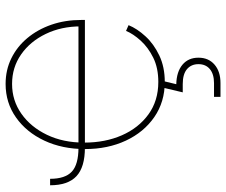

<svg xmlns="http://www.w3.org/2000/svg" viewBox="-80 -503 788 668"><g transform="rotate(-90 314.0 -169.0)"><path d="M134.3 -267.6Q66.4 -267.6 34.9 -297.1Q3.4 -326.7 3.4 -388.7H25.9Q25.9 -336.4 50.8 -313.2Q75.7 -290 134.3 -290ZM362.8 10.3Q293.5 10.3 240.7 -26.1Q188 -62.5 158.7 -125.2Q129.4 -188 129.4 -267.1Q129.4 -346.2 158.7 -408.7Q188 -471.2 239.3 -507.3Q290.5 -543.5 356 -543.5Q404.3 -543.5 444.8 -523.7Q485.4 -503.9 515.4 -468Q545.4 -432.1 562 -384.3Q578.6 -336.4 578.6 -279.8V-267.6H141.1V-290H565.4L556.2 -282.2Q556.2 -349.6 530 -403.8Q503.9 -458 458.7 -489.5Q413.6 -521 356 -521Q298.3 -521 252.2 -488.5Q206.1 -456.1 179 -399.7Q151.9 -343.3 151.9 -271V-269Q151.9 -197.3 177.2 -139.2Q202.6 -81.1 250 -46.6Q297.4 -12.2 362.8 -12.2Q411.6 -12.2 447.3 -29.8Q482.9 -47.4 506.6 -73.5Q530.3 -99.6 540.5 -124.5L560.5 -115.7Q548.3 -85.9 521.7 -56.9Q495.1 -27.8 455.1 -8.8Q415 10.3 362.8 10.3ZM311 204.1V181.6H358.9Q390.1 181.6 407.5 167.2Q424.8 152.8 424.8 127.4Q424.8 102.5 407.5 87.6Q390.1 72.8 355.5 72.8H326.7L346.2 -9.3H367.2V0L355 50.3Q398.4 51.3 422.9 71.8Q447.3 92.3 447.3 127.4Q447.3 162.6 423.3 183.3Q399.4 204.1 358.9 204.1Z"/></g></svg>

Font: Inter 20pt Thin
Style: Regular
Weight: 250
Version: Version 4.001;git-66647c0bb